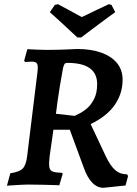

<svg xmlns="http://www.w3.org/2000/svg" viewBox="-20 -877 650 913"><path d="M234 -260 216 -134Q212 -100 214.5 -83Q217 -66 231 -61Q245 -56 276 -55L278 -50L262 4Q262 4 250 3.5Q238 3 219 2.5Q200 2 179.5 1.5Q159 1 142 1Q115 0 85 1.5Q55 3 34 4.5Q13 6 13 6L29 -53Q71 -59 87.5 -75Q104 -91 109 -134L158 -533Q162 -563 156.5 -573.5Q151 -584 132 -584Q123 -584 111 -583Q99 -582 99 -582L95 -589L110 -643Q110 -643 122.5 -642.5Q135 -642 154 -641Q173 -640 192.5 -640Q212 -640 226 -640Q240 -640 260.5 -640.5Q281 -641 301 -642Q321 -643 334.5 -643.5Q348 -644 348 -644Q412 -644 460.5 -627Q509 -610 536 -577.5Q563 -545 563 -498Q563 -432 525.5 -378Q488 -324 411 -287L483 -134Q505 -88 528 -68Q551 -48 584 -48L589 -40L577 5L472 16Q442 16 418.5 -8.5Q395 -33 379 -78L312 -260ZM335 -326Q340 -329 357 -337Q374 -345 393.5 -361.5Q413 -378 427.5 -406.5Q442 -435 442 -477Q442 -578 301 -578Q291 -578 287.5 -573.5Q284 -569 280 -555Q271 -505 264.5 -466.5Q258 -428 254 -397.5Q250 -367 246 -336ZM528 -819Q519 -813 500 -799Q481 -785 458 -768Q435 -751 414 -735Q393 -719 379.5 -709Q366 -699 366 -699H348Q348 -699 337 -709Q326 -719 309 -735Q292 -751 273.5 -768Q255 -785 239.5 -799Q224 -813 217 -819L241 -854L256 -857Q261 -854 278 -845Q295 -836 314.5 -825.5Q334 -815 350 -806Q366 -797 369 -796Q372 -797 384.5 -803Q397 -809 414 -817.5Q431 -826 448.5 -834Q466 -842 479.5 -848.5Q493 -855 497 -857L510 -854Z"/></svg>

Font: Alegreya SemiBold
Style: Italic
Weight: 600
Italic angle: -7°
Designer: Juan Pablo del Peral
Foundry: Huerta Tipografica
Version: Version 2.009